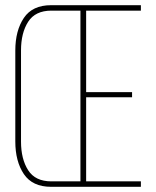

<svg xmlns="http://www.w3.org/2000/svg" viewBox="-20 -720 601 740"><path d="M312 -365H489V-345H312V-21H523V0H177Q105 0 72 -49Q39 -98 39 -175V-525Q39 -602 72 -651Q105 -700 177 -700H523V-679H312ZM290 -679H178Q116 -679 88.5 -636Q61 -593 61 -526V-174Q61 -107 88.5 -64Q116 -21 178 -21H290Z"/></svg>

Font: Bebas Neue Light
Style: Regular
Weight: 300
Designer: Ryoichi Tsunekawa
Foundry: Ryoichi Tsunekawa
Version: Version 1.003;PS 001.003;hotconv 1.0.70;makeotf.lib2.5.58329